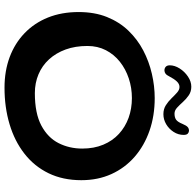

<svg xmlns="http://www.w3.org/2000/svg" viewBox="-28 -766 846 829"><g transform="rotate(90 394.5 -351.0)"><path d="M358 52Q286 52 226.2 29.8Q166.5 7.5 122.8 -34.5Q79 -76.5 55.2 -135.5Q31.5 -194.5 31.5 -268Q31.5 -337 53 -390.5Q74.5 -444 112 -483Q149.5 -522 197.2 -547Q245 -572 298 -584.2Q351 -596.5 403 -596.5Q479.5 -596.5 544 -574Q608.5 -551.5 656.5 -509.8Q704.5 -468 731 -409.8Q757.5 -351.5 757.5 -279.5Q757.5 -200 727.5 -138.2Q697.5 -76.5 643 -34Q588.5 8.5 515.8 30.2Q443 52 358 52ZM381.5 -79Q469 -79 521.5 -107Q574 -135 597.5 -181.5Q621 -228 621 -283.5Q621 -334.5 604.2 -374.5Q587.5 -414.5 557.5 -442Q527.5 -469.5 488 -483.8Q448.5 -498 403 -498Q358.5 -498 318 -484.5Q277.5 -471 246 -446Q214.5 -421 196.2 -385.5Q178 -350 178 -306Q178 -253.5 193.2 -211.8Q208.5 -170 235.8 -140.2Q263 -110.5 300.2 -94.8Q337.5 -79 381.5 -79ZM283.5 -638.5Q274 -638.5 267.8 -644.2Q261.5 -650 261.5 -661.5Q261.5 -682.5 275 -704Q288.5 -725.5 310 -740Q331.5 -754.5 354 -754.5Q375 -754.5 391 -743.5Q407 -732.5 419.8 -718.2Q432.5 -704 444.5 -693Q456.5 -682 470 -682Q486.5 -682 496.2 -688.8Q506 -695.5 514.5 -716.5Q521.5 -733 528 -738.8Q534.5 -744.5 544 -744.5Q550.5 -744.5 556.2 -739.5Q562 -734.5 562 -721.5Q562 -698 549 -678Q536 -658 515.8 -646Q495.5 -634 472.5 -634Q450.5 -634 434 -644.5Q417.5 -655 404.2 -668.8Q391 -682.5 379.2 -693Q367.5 -703.5 355 -703.5Q342 -703.5 331 -691.8Q320 -680 310 -660.5Q304 -648 297.5 -643.2Q291 -638.5 283.5 -638.5Z"/></g></svg>

Font: Gluten
Style: Regular
Weight: 400
Designer: Tyler Finck
Foundry: Etcetera Type Company
Version: Version 1.300